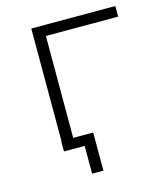

<svg xmlns="http://www.w3.org/2000/svg" viewBox="-99 -596 664 788"><g transform="rotate(-15 232.5 -202.0)"><path d="M108 0V-522H465V-477H144L158 -491V0ZM195 118V-15L209 0H107V-44H243V118Z"/></g></svg>

Font: Modern
Style: Regular
Weight: 300
Designer: Julieta Ulanovsky
Foundry: Julieta Ulanovsky
Version: Version 8.000